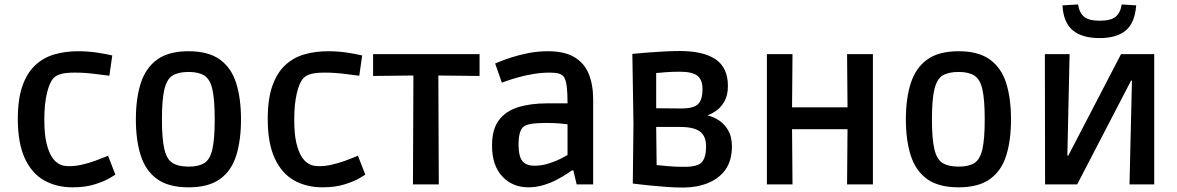

<svg xmlns="http://www.w3.org/2000/svg" viewBox="-20 -828 5286 862"><path d="M306 13Q234 13 178.5 -18Q123 -49 91.5 -117Q60 -185 60 -294Q60 -384 81 -443Q102 -502 139 -536Q176 -570 225 -584Q274 -598 330 -598Q376 -598 418 -591.5Q460 -585 484 -579L471 -488Q447 -491 403.5 -496.5Q360 -502 316 -502Q276 -502 254.5 -496Q233 -490 221 -478Q202 -458 190.5 -409Q179 -360 179 -291Q179 -226 188.5 -186.5Q198 -147 211 -126.5Q224 -106 236 -98Q243 -92 256 -87Q269 -82 293 -82Q319 -82 349 -89Q379 -96 405.5 -105.5Q432 -115 448.5 -122Q465 -129 465 -129L498 -44Q498 -44 474.5 -29.5Q451 -15 407.5 -1Q364 13 306 13Z M827 13Q737 13 685.5 -24Q634 -61 612 -129.5Q590 -198 590 -292Q590 -386 612 -454.5Q634 -523 685.5 -560.5Q737 -598 827 -598Q916 -598 967.5 -560.5Q1019 -523 1040.5 -454.5Q1062 -386 1062 -292Q1062 -198 1040.5 -129.5Q1019 -61 967.5 -24Q916 13 827 13ZM827 -80Q872 -80 897.5 -96Q923 -112 933.5 -158Q944 -204 944 -292Q944 -381 933.5 -427Q923 -473 897 -489Q871 -505 827 -505Q781 -505 755 -489Q729 -473 718 -427Q707 -381 707 -292Q707 -204 718 -158Q729 -112 755 -96Q781 -80 827 -80Z M1428 13Q1356 13 1300.5 -18Q1245 -49 1213.5 -117Q1182 -185 1182 -294Q1182 -384 1203 -443Q1224 -502 1261 -536Q1298 -570 1347 -584Q1396 -598 1452 -598Q1498 -598 1540 -591.5Q1582 -585 1606 -579L1593 -488Q1569 -491 1525.5 -496.5Q1482 -502 1438 -502Q1398 -502 1376.5 -496Q1355 -490 1343 -478Q1324 -458 1312.5 -409Q1301 -360 1301 -291Q1301 -226 1310.5 -186.5Q1320 -147 1333 -126.5Q1346 -106 1358 -98Q1365 -92 1378 -87Q1391 -82 1415 -82Q1441 -82 1471 -89Q1501 -96 1527.5 -105.5Q1554 -115 1570.5 -122Q1587 -129 1587 -129L1620 -44Q1620 -44 1596.5 -29.5Q1573 -15 1529.5 -1Q1486 13 1428 13Z M1834 0 1836 -489 1655 -487V-585H2133V-487L1948 -489L1950 0Z M2352 13Q2281 13 2235 -36Q2189 -85 2189 -175Q2189 -247 2219.5 -288Q2250 -329 2305.5 -346.5Q2361 -364 2436 -364H2528Q2528 -411 2524.5 -439.5Q2521 -468 2512 -482Q2504 -493 2489.5 -497.5Q2475 -502 2448 -502Q2411 -502 2373 -495.5Q2335 -489 2303.5 -480Q2272 -471 2252.5 -464Q2233 -457 2233 -457L2203 -543Q2203 -543 2222.5 -551Q2242 -559 2275.5 -570Q2309 -581 2351.5 -589.5Q2394 -598 2440 -598Q2515 -598 2559.5 -571Q2604 -544 2623.5 -495.5Q2643 -447 2643 -382V0H2569L2554 -63H2548Q2542 -59 2524 -47Q2506 -35 2479.5 -21Q2453 -7 2420 3Q2387 13 2352 13ZM2380 -84Q2412 -84 2443.5 -94Q2475 -104 2497.5 -115.5Q2520 -127 2528 -132V-270Q2521 -271 2496 -273.5Q2471 -276 2430 -276Q2350 -276 2330 -259Q2308 -240 2308 -178Q2308 -128 2324.5 -106Q2341 -84 2380 -84Z M3047 14Q3009 14 2969.5 11Q2930 8 2896 4.5Q2862 1 2841.5 -1.5Q2821 -4 2821 -4L2824 -271L2819 -586Q2819 -586 2839.5 -588Q2860 -590 2893 -592.5Q2926 -595 2963 -597Q3000 -599 3032 -599Q3138 -599 3193 -561.5Q3248 -524 3248 -442Q3248 -401 3233 -374Q3218 -347 3197 -332Q3176 -317 3156 -310Q3183 -304 3208 -287.5Q3233 -271 3249.5 -242.5Q3266 -214 3266 -171Q3266 -107 3237 -66.5Q3208 -26 3158 -6Q3108 14 3047 14ZM3039 -341Q3095 -341 3114.5 -361Q3134 -381 3134 -428Q3134 -470 3111 -488Q3088 -506 3032 -506Q2999 -506 2971.5 -504Q2944 -502 2926 -500V-342ZM3053 -79Q3113 -79 3131.5 -100.5Q3150 -122 3150 -171Q3150 -217 3122.5 -237.5Q3095 -258 3034 -258H2926L2928 -87Q2947 -85 2979 -82Q3011 -79 3053 -79Z M3423 0V-585H3538L3536 -346H3785L3783 -585H3899V0H3783L3785 -248H3536L3538 0Z M4284 13Q4194 13 4142.5 -24Q4091 -61 4069 -129.5Q4047 -198 4047 -292Q4047 -386 4069 -454.5Q4091 -523 4142.5 -560.5Q4194 -598 4284 -598Q4373 -598 4424.5 -560.5Q4476 -523 4497.5 -454.5Q4519 -386 4519 -292Q4519 -198 4497.5 -129.5Q4476 -61 4424.5 -24Q4373 13 4284 13ZM4284 -80Q4329 -80 4354.5 -96Q4380 -112 4390.5 -158Q4401 -204 4401 -292Q4401 -381 4390.5 -427Q4380 -473 4354 -489Q4328 -505 4284 -505Q4238 -505 4212 -489Q4186 -473 4175 -427Q4164 -381 4164 -292Q4164 -204 4175 -158Q4186 -112 4212 -96Q4238 -80 4284 -80Z M4672 0 4671 -585H4782L4772 -129H4776L5013 -585H5162V0H5051L5062 -466H5058L4816 0ZM4917 -657Q4837 -657 4795.5 -692.5Q4754 -728 4750 -804L4820 -808Q4826 -770 4847.5 -752.5Q4869 -735 4917 -735Q4967 -735 4988.5 -752.5Q5010 -770 5016 -808L5081 -804Q5075 -725 5034 -691Q4993 -657 4917 -657Z"/></svg>

Font: Ruda
Style: Bold
Weight: 700
Designer: Mariela Monsalve and Angelina Sanchez
Foundry: Mariela Monsalve and Angelina Sanchez
Version: Version 2.000